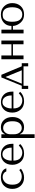

<svg xmlns="http://www.w3.org/2000/svg" viewBox="1746 -2297 801 4333"><g transform="rotate(-90 2146.5 -130.5)"><path d="M331 -40Q409 -40 476 -96L505 -58Q412 12 306 12Q191 12 120.5 -63.5Q50 -139 50 -253Q50 -364 118.5 -437.5Q187 -511 308 -511Q380 -511 437.5 -482.5Q495 -454 514 -388H445Q434 -424 399.5 -447.5Q365 -471 320 -471Q253 -471 199 -417Q145 -363 145 -251Q145 -142 198 -91Q251 -40 331 -40Z M1068 -228H688Q688 -170 705.5 -128.5Q723 -87 751.5 -66.5Q780 -46 809 -37Q838 -28 869 -28Q915 -28 949 -46.5Q983 -65 1031 -107L1063 -75Q981 12 851 12Q727 12 660.5 -66Q594 -144 594 -253Q594 -371 660.5 -440.5Q727 -510 831 -510Q933 -510 1000.5 -443Q1068 -376 1068 -249ZM688 -268H981Q981 -364 941 -420Q901 -476 831 -476Q762 -476 725 -415.5Q688 -355 688 -268Z M1198 250V-500H1283V-419H1287Q1324 -511 1443 -511Q1544 -511 1608 -439Q1672 -367 1672 -249Q1672 -131 1608 -59.5Q1544 12 1443 12Q1324 12 1287 -82H1283V250ZM1283 -300V-213Q1283 -134 1323.5 -87Q1364 -40 1422 -40Q1490 -40 1533.5 -92Q1577 -144 1577 -251Q1577 -357 1533.5 -408.5Q1490 -460 1422 -460Q1364 -460 1323.5 -413.5Q1283 -367 1283 -300Z M2246 -228H1866Q1866 -170 1883.5 -128.5Q1901 -87 1929.5 -66.5Q1958 -46 1987 -37Q2016 -28 2047 -28Q2093 -28 2127 -46.5Q2161 -65 2209 -107L2241 -75Q2159 12 2029 12Q1905 12 1838.5 -66Q1772 -144 1772 -253Q1772 -371 1838.5 -440.5Q1905 -510 2009 -510Q2111 -510 2178.5 -443Q2246 -376 2246 -249ZM1866 -268H2159Q2159 -364 2119 -420Q2079 -476 2009 -476Q1940 -476 1903 -415.5Q1866 -355 1866 -268Z M2817 -40H2886V105H2816V0H2376V105H2306V-40H2378L2565 -500H2625ZM2572 -401 2425 -40H2727L2578 -401Z M3061 -239V0H2976V-500H3061V-273H3314V-500H3399V0H3314V-239Z M3727 -239H3644V1H3559V-499H3644V-273H3727Q3730 -382 3803 -446.5Q3876 -511 3985 -511Q4101 -511 4172 -436.5Q4243 -362 4243 -255Q4243 -138 4174 -63Q4105 12 3985 12Q3873 12 3803.5 -65Q3734 -142 3727 -239ZM3822 -255Q3822 -201 3832 -159.5Q3842 -118 3858.5 -94Q3875 -70 3897 -54.5Q3919 -39 3940.5 -33.5Q3962 -28 3986 -28Q4032 -28 4065.5 -48Q4099 -68 4116.5 -102.5Q4134 -137 4141.5 -174.5Q4149 -212 4149 -256Q4149 -471 3986 -471Q3967 -471 3954 -469.5Q3941 -468 3919.5 -462.5Q3898 -457 3883 -442.5Q3868 -428 3853 -405.5Q3838 -383 3830 -344.5Q3822 -306 3822 -255Z"/></g></svg>

Font: Tenor Sans
Style: Regular
Weight: 400
Designer: Denis Masharov
Foundry: Denis Masharov
Version: Version 1.1